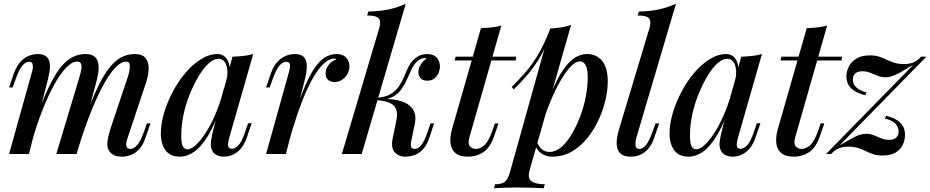

<svg xmlns="http://www.w3.org/2000/svg" viewBox="-20 -815 4922 1016"><path d="M133 0H28L148 -430Q152 -440 153.5 -453.5Q155 -467 152 -477.5Q149 -488 135 -488Q114 -488 97 -466.5Q80 -445 62 -394L47 -352H28L53 -426Q68 -467 89 -489Q110 -511 133.5 -520Q157 -529 179 -529Q210 -529 225 -516Q240 -503 243 -481.5Q246 -460 242 -436Q238 -412 232 -389ZM402 -413Q408 -433 410.5 -450Q413 -467 408.5 -478Q404 -489 387 -489Q361 -489 330 -457Q299 -425 267 -367Q235 -309 204.5 -232Q174 -155 149 -65L173 -195Q218 -319 258 -392.5Q298 -466 340 -497.5Q382 -529 432 -529Q465 -529 480.5 -515.5Q496 -502 500 -479.5Q504 -457 500 -430.5Q496 -404 489 -378L386 0H278ZM658 -413Q667 -442 667 -465.5Q667 -489 648 -489Q621 -489 591 -458Q561 -427 528.5 -368Q496 -309 463 -227Q430 -145 398 -43L414 -147Q452 -254 485 -327.5Q518 -401 550.5 -445.5Q583 -490 617.5 -509.5Q652 -529 693 -529Q735 -529 751.5 -506Q768 -483 766.5 -449Q765 -415 753 -378L655 -85Q645 -55 649 -41Q653 -27 670 -27Q687 -27 705 -46Q723 -65 743 -121L757 -162H776L751 -89Q737 -47 716 -25Q695 -3 671.5 5.5Q648 14 626 14Q599 14 583 6Q567 -2 558 -16Q545 -35 548.5 -64.5Q552 -94 564 -132Z M971 -25Q993 -25 1020 -51Q1047 -77 1075 -122.5Q1103 -168 1127 -228Q1151 -288 1167 -356L1149 -247Q1115 -152 1079.5 -94.5Q1044 -37 1007 -11.5Q970 14 931 14Q881 14 856 -19.5Q831 -53 831 -108Q831 -158 847.5 -215Q864 -272 893.5 -328Q923 -384 961 -429Q999 -474 1043 -501.5Q1087 -529 1131 -529Q1165 -529 1183.5 -497.5Q1202 -466 1192 -406L1181 -400Q1188 -447 1175.5 -475.5Q1163 -504 1135 -504Q1111 -504 1084 -479.5Q1057 -455 1031.5 -412.5Q1006 -370 984.5 -317Q963 -264 951 -207.5Q939 -151 939 -97Q939 -57 947.5 -41Q956 -25 971 -25ZM1210 -515Q1240 -516 1268 -519Q1296 -522 1320 -529L1193 -86Q1190 -75 1187.5 -61.5Q1185 -48 1188.5 -38Q1192 -28 1207 -28Q1225 -28 1243 -47.5Q1261 -67 1279 -122L1293 -163H1312L1287 -90Q1273 -49 1253 -27Q1233 -5 1210.5 4.5Q1188 14 1167 14Q1123 14 1105 -14Q1092 -36 1096.5 -67.5Q1101 -99 1110 -133Z M1493 0H1388L1508 -430Q1517 -462 1514 -475Q1511 -488 1495 -488Q1475 -488 1458 -467Q1441 -446 1422 -394L1407 -352H1388L1413 -426Q1428 -467 1449 -489Q1470 -511 1493.5 -520Q1517 -529 1540 -529Q1571 -529 1585 -516Q1599 -503 1602 -482Q1605 -461 1601.5 -436.5Q1598 -412 1592 -389ZM1749 -505Q1727 -505 1703 -486.5Q1679 -468 1654 -431Q1629 -394 1603.5 -338Q1578 -282 1552.5 -207.5Q1527 -133 1502 -39L1526 -169Q1558 -271 1586 -340Q1614 -409 1641.5 -450.5Q1669 -492 1698.5 -510.5Q1728 -529 1762 -529Q1794 -529 1811.5 -510.5Q1829 -492 1829 -464Q1829 -441 1818 -422.5Q1807 -404 1789.5 -392.5Q1772 -381 1750 -381Q1729 -381 1716 -392.5Q1703 -404 1703 -425Q1703 -444 1711 -459Q1719 -474 1732 -485Q1745 -496 1761 -501Q1759 -503 1756 -504Q1753 -505 1749 -505Z M1894 0H1789L1987 -667Q1997 -701 1984.5 -717Q1972 -733 1923 -733L1929 -754Q1990 -755 2038 -765.5Q2086 -776 2127 -795ZM2156 -68Q2152 -46 2156 -36.5Q2160 -27 2175 -27Q2192 -27 2209 -47Q2226 -67 2244 -121L2258 -162H2277L2253 -89Q2240 -49 2219.5 -26.5Q2199 -4 2175 5Q2151 14 2126 14Q2088 14 2067.5 -11Q2047 -36 2059 -88L2076 -171Q2089 -227 2066.5 -253.5Q2044 -280 1966 -286V-290Q2006 -293 2047 -290Q2088 -287 2120 -273Q2152 -259 2168 -231.5Q2184 -204 2175 -160ZM2230 -508Q2218 -508 2209 -504Q2200 -500 2192 -494Q2173 -479 2160.5 -453.5Q2148 -428 2135.5 -399Q2123 -370 2105 -344Q2087 -318 2057 -302Q2027 -286 1978 -287L1968 -286L1970 -297Q2018 -300 2046.5 -317Q2075 -334 2091.5 -359Q2108 -384 2119.5 -412Q2131 -440 2143.5 -465Q2156 -490 2177 -506Q2194 -520 2209 -524.5Q2224 -529 2237 -529Q2277 -529 2293 -508Q2309 -487 2308 -459Q2307 -443 2299.5 -426.5Q2292 -410 2277.5 -399Q2263 -388 2241 -388Q2216 -388 2204.5 -402.5Q2193 -417 2194 -436Q2194 -455 2207 -474Q2220 -493 2237 -506Q2235 -507 2234 -507.5Q2233 -508 2230 -508Z M2712 -515 2709 -495H2386L2391 -515ZM2463 -85Q2455 -54 2467 -40.5Q2479 -27 2499 -27Q2521 -27 2543 -46.5Q2565 -66 2585 -122L2599 -162H2618L2597 -101Q2576 -37 2540 -11.5Q2504 14 2456 14Q2413 14 2390.5 -4.5Q2368 -23 2364 -56.5Q2360 -90 2372 -132L2525 -666Q2555 -667 2582.5 -670Q2610 -673 2633 -680Z M3048 -490Q3024 -490 2994.5 -457Q2965 -424 2935 -368Q2905 -312 2878 -241Q2851 -170 2833 -94L2851 -200Q2891 -319 2928 -391Q2965 -463 3004 -496Q3043 -529 3086 -529Q3137 -529 3166.5 -492.5Q3196 -456 3196 -384Q3196 -338 3183.5 -284.5Q3171 -231 3146.5 -178.5Q3122 -126 3086 -82Q3050 -38 3004 -12Q2958 14 2901 14Q2871 14 2846.5 -2Q2822 -18 2812 -47L2820 -66Q2833 -36 2849.5 -23.5Q2866 -11 2888 -11Q2920 -11 2950 -36.5Q2980 -62 3005.5 -105Q3031 -148 3050.5 -200Q3070 -252 3080 -305Q3090 -358 3090 -404Q3090 -450 3079 -470Q3068 -490 3048 -490ZM2891 -664Q2921 -666 2949 -670Q2977 -674 3002 -683L2783 84Q2770 129 2793 144.5Q2816 160 2863 160L2857 181Q2836 180 2797 178.5Q2758 177 2715 177Q2681 177 2646 178.5Q2611 180 2594 181L2600 160Q2636 160 2652 146.5Q2668 133 2678 98ZM2688 -355Q2726 -393 2759.5 -431Q2793 -469 2824.5 -521Q2856 -573 2888 -653L2891 -637Q2870 -568 2840 -516.5Q2810 -465 2774.5 -423Q2739 -381 2699 -342Z M3347 -85Q3340 -57 3343.5 -42Q3347 -27 3364 -27Q3381 -27 3398 -47Q3415 -67 3434 -121L3449 -162H3468L3443 -89Q3430 -50 3410 -27.5Q3390 -5 3367 4.5Q3344 14 3319 14Q3286 14 3269 2Q3252 -10 3246.5 -31.5Q3241 -53 3244.5 -79Q3248 -105 3256 -132L3417 -667Q3427 -701 3415 -717Q3403 -733 3354 -733L3361 -754Q3421 -755 3467.5 -765.5Q3514 -776 3557 -795Z M3663 -25Q3685 -25 3712 -51Q3739 -77 3767 -122.5Q3795 -168 3819 -228Q3843 -288 3859 -356L3841 -247Q3807 -152 3771.5 -94.5Q3736 -37 3699 -11.5Q3662 14 3623 14Q3573 14 3548 -19.5Q3523 -53 3523 -108Q3523 -158 3539.5 -215Q3556 -272 3585.5 -328Q3615 -384 3653 -429Q3691 -474 3735 -501.5Q3779 -529 3823 -529Q3857 -529 3875.5 -497.5Q3894 -466 3884 -406L3873 -400Q3880 -447 3867.5 -475.5Q3855 -504 3827 -504Q3803 -504 3776 -479.5Q3749 -455 3723.5 -412.5Q3698 -370 3676.5 -317Q3655 -264 3643 -207.5Q3631 -151 3631 -97Q3631 -57 3639.5 -41Q3648 -25 3663 -25ZM3902 -515Q3932 -516 3960 -519Q3988 -522 4012 -529L3885 -86Q3882 -75 3879.5 -61.5Q3877 -48 3880.5 -38Q3884 -28 3899 -28Q3917 -28 3935 -47.5Q3953 -67 3971 -122L3985 -163H4004L3979 -90Q3965 -49 3945 -27Q3925 -5 3902.5 4.5Q3880 14 3859 14Q3815 14 3797 -14Q3784 -36 3788.5 -67.5Q3793 -99 3802 -133Z M4436 -515 4433 -495H4110L4115 -515ZM4187 -85Q4179 -54 4191 -40.5Q4203 -27 4223 -27Q4245 -27 4267 -46.5Q4289 -66 4309 -122L4323 -162H4342L4321 -101Q4300 -37 4264 -11.5Q4228 14 4180 14Q4137 14 4114.5 -4.5Q4092 -23 4088 -56.5Q4084 -90 4096 -132L4249 -666Q4279 -667 4306.5 -670Q4334 -673 4357 -680Z M4422 -45Q4444 -58 4463 -69Q4482 -80 4498.5 -88.5Q4515 -97 4530.5 -102Q4546 -107 4561 -107Q4585 -107 4604.5 -99Q4624 -91 4643.5 -83Q4663 -75 4686 -75Q4710 -75 4722.5 -87Q4735 -99 4735 -120Q4735 -146 4715 -163.5Q4695 -181 4663 -187L4669 -202Q4718 -191 4743.5 -166Q4769 -141 4769 -102Q4769 -74 4757 -48.5Q4745 -23 4719 -7.5Q4693 8 4650 8Q4622 8 4601 1Q4580 -6 4561 -15.5Q4542 -25 4520.5 -32Q4499 -39 4469 -39Q4442 -39 4420.5 -31Q4399 -23 4378 0H4351L4813 -472Q4790 -460 4770.5 -447.5Q4751 -435 4733 -426Q4715 -417 4699 -411.5Q4683 -406 4667 -406Q4644 -406 4624.5 -414Q4605 -422 4585.5 -430Q4566 -438 4542 -438Q4520 -438 4506.5 -427Q4493 -416 4493 -393Q4493 -368 4513 -351Q4533 -334 4565 -326L4559 -311Q4512 -322 4485.5 -346.5Q4459 -371 4459 -410Q4459 -438 4472 -463.5Q4485 -489 4512.5 -505.5Q4540 -522 4584 -522Q4612 -522 4632.5 -515Q4653 -508 4672 -499Q4691 -490 4712.5 -483Q4734 -476 4764 -476Q4791 -476 4812 -484Q4833 -492 4854 -515H4882Z"/></svg>

Font: Playfair Display Medium
Style: Italic
Weight: 500
Italic angle: -14°
Designer: Claus Eggers Sørensen
Foundry: Claus Eggers Sørensen
Version: Version 1.203